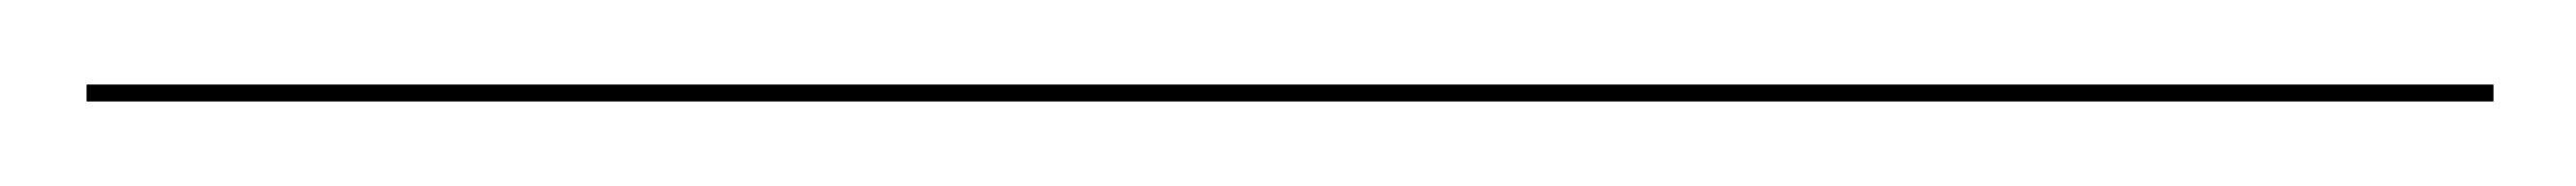

<svg xmlns="http://www.w3.org/2000/svg" viewBox="-26 128 610 44"><path d="M-5.5 148V152H564.5V148Z"/></svg>

Font: Bodoni* 36pt
Style: Regular
Weight: 400
Version: Version 2.3